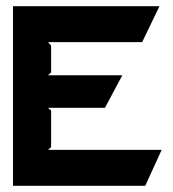

<svg xmlns="http://www.w3.org/2000/svg" viewBox="-20 -600 559 620"><path d="M22 0H449L502 -116H135L145 -125V-243L135 -252H319L375 -357H135L145 -366V-453L135 -464H439L495 -580H22Z"/></svg>

Font: Charger EcoBlack
Style: Black
Weight: 1000
Designer: Jasper
Foundry: Cannot Into Space Fonts
Version: Version 1.1